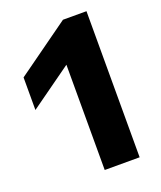

<svg xmlns="http://www.w3.org/2000/svg" viewBox="-138 -830 769 917"><g transform="rotate(-20 247.0 -371.0)"><path d="M292.5 -742.5H412V0H234.5V-535L21.5 -382.5V-548Z"/></g></svg>

Font: Encode Sans Expanded
Style: Bold
Weight: 700
Width: 7
Designer: Multiple Designers
Foundry: Impallari Type
Version: Version 2.000